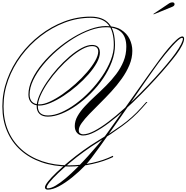

<svg xmlns="http://www.w3.org/2000/svg" viewBox="-70 -1034 1581 1628"><path d="M335 574Q325 574 318 569Q311 564 311 555Q311 538 338 504Q365 470 411 426.5Q457 383 515 335Q573 287 635.5 242Q698 197 756 162Q867 95 959.5 29Q1052 -37 1127 -121L1170 -169H1180L1136 -119Q1062 -35 967.5 34Q873 103 763 171Q703 208 641 253Q579 298 523 345Q467 392 422.5 434.5Q378 477 352 509Q326 541 326 556Q326 563 335 563Q363 563 402.5 539.5Q442 516 488.5 476.5Q535 437 583 388.5Q631 340 676.5 289.5Q722 239 760.5 193.5Q799 148 824 115Q825 114 846.5 84Q868 54 902 6Q936 -42 976.5 -99.5Q1017 -157 1058 -214.5Q1099 -272 1133.5 -321Q1168 -370 1190 -400.5Q1212 -431 1214 -434Q1245 -478 1282.5 -528.5Q1320 -579 1357.5 -623.5Q1395 -668 1426.5 -696.5Q1458 -725 1476 -725Q1483 -725 1487 -720Q1491 -715 1491 -705Q1491 -684 1474 -649.5Q1457 -615 1426 -573Q1399 -537 1353.5 -482.5Q1308 -428 1249 -363.5Q1190 -299 1123.5 -232Q1057 -165 988 -103Q919 -41 854 8Q789 57 732.5 86Q676 115 634 115Q603 115 583.5 93Q564 71 564 35Q564 -8 587.5 -49.5Q611 -91 650 -133Q689 -175 736 -218Q783 -261 829.5 -307.5Q876 -354 915 -405.5Q954 -457 977.5 -514.5Q1001 -572 1001 -638Q1001 -803 827 -803Q766 -803 695 -777.5Q624 -752 551.5 -707Q479 -662 413 -604.5Q347 -547 294.5 -483Q242 -419 211.5 -354.5Q181 -290 181 -232Q181 -192 202.5 -170.5Q224 -149 264 -149Q302 -149 353 -172.5Q404 -196 460 -235Q516 -274 570 -322.5Q624 -371 667.5 -421.5Q711 -472 737 -518Q763 -564 763 -597Q763 -643 710 -643Q674 -643 626.5 -617Q579 -591 527.5 -547Q476 -503 426.5 -448.5Q377 -394 337.5 -336.5Q298 -279 274.5 -226Q251 -173 251 -133Q251 -55 337 -55Q389 -55 449.5 -81.5Q510 -108 573 -154.5Q636 -201 693.5 -261Q751 -321 796.5 -388Q842 -455 868.5 -522.5Q895 -590 895 -652Q895 -771 847 -827Q799 -883 698 -883Q585 -883 477.5 -842Q370 -801 276 -728.5Q182 -656 111 -561Q40 -466 0 -356.5Q-40 -247 -40 -132Q-40 -18 -1 74Q38 166 111.5 232Q185 298 287.5 333Q390 368 516 368Q615 368 711.5 347Q808 326 887 287L890 297Q811 335 713.5 356.5Q616 378 516 378Q387 378 283 342Q179 306 104.5 239Q30 172 -10 78Q-50 -16 -50 -132Q-50 -248 -9.5 -359.5Q31 -471 103 -567.5Q175 -664 270 -737Q365 -810 474 -851.5Q583 -893 698 -893Q803 -893 854 -834Q905 -775 905 -652Q905 -582 878 -510Q851 -438 805 -370Q759 -302 700 -243Q641 -184 577.5 -139.5Q514 -95 451.5 -70Q389 -45 336 -45Q290 -45 265.5 -68Q241 -91 241 -133Q241 -173 264.5 -227Q288 -281 327.5 -339.5Q367 -398 416.5 -453.5Q466 -509 518.5 -554Q571 -599 621 -626Q671 -653 710 -653Q743 -653 760 -637Q777 -621 777 -588Q777 -550 751 -502.5Q725 -455 681 -404.5Q637 -354 582.5 -307Q528 -260 470 -222Q412 -184 358.5 -161.5Q305 -139 264 -139Q220 -139 195.5 -163.5Q171 -188 171 -232Q171 -294 202.5 -361Q234 -428 288 -493Q342 -558 410 -616Q478 -674 551.5 -718Q625 -762 696.5 -787.5Q768 -813 827 -813Q907 -813 956.5 -782Q1006 -751 1029 -703Q1052 -655 1052 -603Q1052 -542 1027.5 -483Q1003 -424 962.5 -367Q922 -310 873.5 -257.5Q825 -205 776.5 -157Q728 -109 687.5 -67Q647 -25 622.5 9.5Q598 44 598 70Q598 90 610 97.5Q622 105 634 105Q674 105 729.5 76Q785 47 849.5 -2Q914 -51 982.5 -113Q1051 -175 1117.5 -242Q1184 -309 1242.5 -373Q1301 -437 1346 -491Q1391 -545 1416 -580Q1451 -629 1466 -660Q1481 -691 1481 -705Q1481 -713 1473 -713Q1462 -713 1440 -693.5Q1418 -674 1389.5 -642.5Q1361 -611 1331 -574Q1301 -537 1274 -500.5Q1247 -464 1227 -435Q1206 -406 1169 -352.5Q1132 -299 1085 -231Q1038 -163 986 -88.5Q934 -14 883 59Q832 132 786.5 195.5Q741 259 706.5 304Q672 349 654 367Q599 424 540.5 471Q482 518 429 546Q376 574 335 574ZM1233 -912 1231 -916 1365 -1006Q1378 -1014 1391 -1014Q1410 -1014 1410 -998Q1410 -985 1392 -977Z"/></svg>

Font: Ballet
Style: Regular
Weight: 400
Designer: Maximiliano R. Sproviero
Foundry: Omnibus-Type
Version: Version 1.100